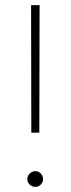

<svg xmlns="http://www.w3.org/2000/svg" viewBox="-20 -727 276 751"><path d="M133.8 -208H102.5L101.6 -707H134.8ZM86.9 -26.4Q86.9 -39.1 96.4 -48.3Q106 -57.6 118.2 -57.6Q130.4 -57.6 139.4 -48.3Q148.4 -39.1 148.4 -26.4Q148.4 -14.2 139.6 -5.1Q130.9 3.9 118.2 3.9Q105.5 3.9 96.2 -5.1Q86.9 -14.2 86.9 -26.4Z"/></svg>

Font: Pretendard JP Thin
Style: Regular
Weight: 100
Designer: Base glyphs from Inter by Rasmus Andersson; Hangeul glyphs from Noto Sans CJK(Source Han Sans) by Jang Soo-young and Kan
Foundry: Kil Hyung-jin
Version: Version 1.309